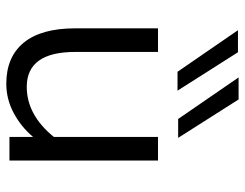

<svg xmlns="http://www.w3.org/2000/svg" viewBox="-104 -664 778 610"><g transform="rotate(90 285.0 -359.0)"><path d="M70 -209V-472H145V-209Q145 -55 256 -55Q345 -55 415 -141V-472H490V0H415V-75Q383 -37 339 -13.5Q295 10 246 10Q161 10 115.5 -45.5Q70 -101 70 -209ZM208 -534 76 -726H146L268 -534ZM358 -536 226 -728H296L418 -536Z"/></g></svg>

Font: Madhuban Light
Style: Regular
Weight: 300
Designer: jaikishan Patel
Foundry: MagicType
Version: Version 1.000